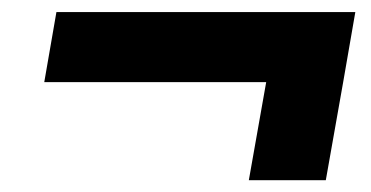

<svg xmlns="http://www.w3.org/2000/svg" viewBox="-20 -475 626 324"><path d="M54.7 -336.4 75.2 -454.6H579.6L559.1 -336.4L529.8 -170.9H399.9L429.2 -336.4Z"/></svg>

Font: CaskaydiaCove NFP
Style: Bold Italic
Weight: 700
Italic angle: -10°
Designer: Aaron Bell
Foundry: Saja Typeworks
Version: Version 2111.001; VTT 6.35;Nerd Fonts 3.1.1